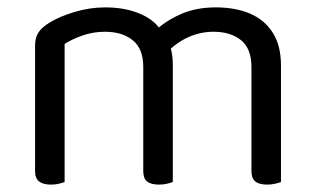

<svg xmlns="http://www.w3.org/2000/svg" viewBox="-20 -495 856 520"><path d="M448 -320V-205H368V-314Q368 -363 339.5 -386Q311 -409 264 -409Q233 -409 204 -399Q175 -389 155 -376V-205H75V-372Q75 -392 83.5 -406Q92 -420 113 -433Q140 -450 181.5 -462.5Q223 -475 265 -475Q316 -475 355 -459.5Q394 -444 413 -417Q419 -411 423 -406Q427 -401 431 -393Q438 -381 443 -362Q448 -343 448 -320ZM741 -318V-205H661V-314Q661 -363 633 -386Q605 -409 558 -409Q523 -409 490.5 -394.5Q458 -380 432 -353L400 -411Q426 -437 468 -456Q510 -475 564 -475Q618 -475 657.5 -458Q697 -441 719 -406Q741 -371 741 -318ZM75 -258H155V-2Q150 0 140 2.5Q130 5 118 5Q97 5 86 -3.5Q75 -12 75 -31ZM368 -258H448V-2Q443 0 432.5 2.5Q422 5 411 5Q389 5 378.5 -3.5Q368 -12 368 -31ZM661 -258H741V-2Q736 0 725.5 2.5Q715 5 704 5Q682 5 671.5 -3.5Q661 -12 661 -31Z"/></svg>

Font: Baloo Bhaina 2
Style: Regular
Weight: 400
Designer: Yesha Goshar, Manish Minz, Shuchita Grover and Ek Type
Foundry: Ek Type
Version: Version 1.700